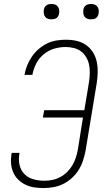

<svg xmlns="http://www.w3.org/2000/svg" viewBox="-20 -944 540 972"><path d="M200 8Q176 8 153 4.5Q130 1 109 -9Q88 -19 72 -35Q56 -51 47 -71.5Q38 -92 36 -115.5Q34 -139 38 -163L39 -170H79L78 -165Q73 -136 79 -109Q85 -82 103.5 -63Q122 -44 149 -36.5Q176 -29 204 -29Q224 -29 244.5 -33Q265 -37 284 -47Q303 -57 319 -72.5Q335 -88 346 -106.5Q357 -125 363.5 -145Q370 -165 374 -186L400 -349H197L204 -386H407L431 -531Q434 -552 434.5 -574Q435 -596 431 -616Q427 -636 416.5 -654Q406 -672 390 -684Q374 -696 353.5 -701Q333 -706 312 -706Q283 -706 254 -697.5Q225 -689 201 -669Q177 -649 163 -621.5Q149 -594 144 -565H104Q108 -589 117.5 -612.5Q127 -636 141.5 -657.5Q156 -679 176 -696Q196 -713 218.5 -724Q241 -735 266 -739Q291 -743 315 -743Q342 -743 368 -737Q394 -731 415 -716.5Q436 -702 450 -680Q464 -658 469.5 -632.5Q475 -607 474.5 -579.5Q474 -552 470 -525L413 -180Q408 -155 400 -130.5Q392 -106 378 -83.5Q364 -61 343.5 -42.5Q323 -24 299.5 -12.5Q276 -1 250.5 3.5Q225 8 200 8ZM441 -846Q431 -846 422.5 -849Q414 -852 408.5 -859Q403 -866 402 -875.5Q401 -885 402 -895Q403 -901 406 -907Q409 -913 415 -917Q421 -921 427.5 -922.5Q434 -924 440 -924Q450 -924 458.5 -921Q467 -918 472.5 -911Q478 -904 479.5 -894.5Q481 -885 479 -875Q478 -869 475 -863Q472 -857 466.5 -853Q461 -849 454 -847.5Q447 -846 441 -846ZM241 -846Q231 -846 222.5 -849Q214 -852 208.5 -859Q203 -866 202 -875.5Q201 -885 202 -895Q203 -901 206 -907Q209 -913 215 -917Q221 -921 227.5 -922.5Q234 -924 240 -924Q250 -924 258.5 -921Q267 -918 272.5 -911Q278 -904 279.5 -894.5Q281 -885 279 -875Q278 -869 275 -863Q272 -857 266.5 -853Q261 -849 254 -847.5Q247 -846 241 -846Z"/></svg>

Font: Iosevka Term Curly Extralight
Style: Italic
Weight: 200
Italic angle: -9°
Designer: Belleve Invis
Foundry: Belleve Invis
Version: Version 32.3.0